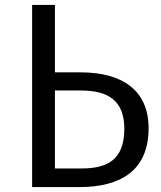

<svg xmlns="http://www.w3.org/2000/svg" viewBox="-20 -763 657 783"><path d="M308 -468H204V-743H111V0H303C470 0 586 -66 586 -240C586 -394 480 -468 308 -468ZM312 -76H204V-394H309C421 -394 487 -353 487 -238C487 -108 414 -76 312 -76Z"/></svg>

Font: Glow Sans SC Normal Book
Style: Regular
Weight: 500
Designer: Ryoko NISHIZUKA (kana, bopomofo & ideographs); Paul D. Hunt (Latin, Greek & Cyrillic); Sandoll Communications, Soo-young
Version: Version 0.93